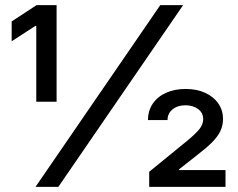

<svg xmlns="http://www.w3.org/2000/svg" viewBox="-20 -727 925 747"><path d="M603.5 -707H692.4L207 0H118.2ZM121.1 -626H117.2L25.4 -566.4V-643.6L122.1 -707H200.2V-331.1H121.1ZM560.5 -58.6 710 -180.7Q742.7 -208 756.6 -225.8Q770.5 -243.7 770.5 -263.7Q770.5 -288.1 750.7 -302.7Q731 -317.4 701.2 -317.4Q670.9 -317.4 651.4 -301.5Q631.8 -285.6 631.8 -259.8H555.7Q555.7 -295.9 574.2 -323.5Q592.8 -351.1 626 -366Q659.2 -380.9 702.1 -380.9Q745.6 -380.9 778.6 -365.7Q811.5 -350.6 829.6 -324Q847.7 -297.4 847.7 -264.6Q847.7 -238.8 837.2 -216.8Q826.7 -194.8 804.7 -172.9Q782.7 -150.9 745.1 -122.1L676.8 -68.4V-65.4H857.4V0H560.5Z"/></svg>

Font: Pretendard GOV Medium
Style: Regular
Weight: 500
Designer: Base glyphs from Inter by Rasmus Andersson; Hangeul glyphs from Noto Sans CJK(Source Han Sans) by Jang Soo-young and Kan
Foundry: Kil Hyung-jin
Version: Version 1.309